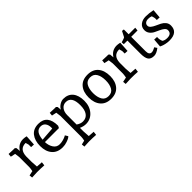

<svg xmlns="http://www.w3.org/2000/svg" viewBox="144 -1634 2900 2900"><g transform="rotate(-45 1593.5 -184.0)"><path d="M188 -476 194 -410Q251 -503 355 -503Q371 -503 388 -500.5Q405 -498 414 -496L423 -493L413 -328L355 -331V-384Q355 -392 341 -434H337Q209 -433 203 -284V-167L210 -61L308 -54L301 5Q232 0 152 0L41 5L36 -45L112 -61Q122 -117 122 -137V-353L112 -429L36 -445L41 -498Q113 -494 133 -494H169Z M680 -503Q872 -503 872 -270L855 -237H556Q558 -163 593.5 -109Q629 -55 692 -55Q730 -55 767 -65.5Q804 -76 822 -86L841 -96L869 -50Q862 -43 848 -33Q834 -23 788 -6.5Q742 10 692 10Q581 10 521.5 -59.5Q462 -129 462 -245Q462 -362 517.5 -432.5Q573 -503 680 -503ZM676 -451Q571 -451 557 -287L779 -304Q780 -319 780 -324Q780 -380 753.5 -415.5Q727 -451 676 -451Z M1214 -503Q1312 -503 1365.5 -438.5Q1419 -374 1419 -256Q1419 -141 1354 -65.5Q1289 10 1189 10Q1138 10 1082 -15V61L1089 167L1187 174L1180 233Q1112 228 1032 228L930 233L925 183L991 167Q1001 119 1001 96V-353L991 -429L915 -445L920 -498Q992 -494 1012 -494H1048L1067 -476L1073 -412Q1089 -449 1131 -476Q1173 -503 1214 -503ZM1206 -442Q1150 -442 1116 -398.5Q1082 -355 1082 -284V-86Q1134 -50 1183 -50Q1254 -50 1291.5 -102.5Q1329 -155 1329 -254Q1329 -442 1206 -442Z M1959 -246Q1959 -129 1899.5 -59.5Q1840 10 1729 10Q1618 10 1558.5 -59.5Q1499 -129 1499 -246Q1499 -364 1558.5 -433.5Q1618 -503 1729 -503Q1842 -503 1900.5 -434Q1959 -365 1959 -246ZM1833 -103Q1865 -159 1865 -246Q1865 -333 1833 -389.5Q1801 -446 1729 -446Q1657 -446 1625 -389.5Q1593 -333 1593 -246Q1593 -159 1625 -103Q1657 -47 1729 -47Q1801 -47 1833 -103Z M2187 -476 2193 -410Q2250 -503 2354 -503Q2370 -503 2387 -500.5Q2404 -498 2413 -496L2422 -493L2412 -328L2354 -331V-384Q2354 -392 2340 -434H2336Q2208 -433 2202 -284V-167L2209 -61L2307 -54L2300 5Q2231 0 2151 0L2040 5L2035 -45L2111 -61Q2121 -117 2121 -137V-353L2111 -429L2035 -445L2040 -498Q2112 -494 2132 -494H2168Z M2735 -83 2763 -42Q2696 10 2645 10Q2576 10 2548.5 -30Q2521 -70 2521 -156V-440H2444L2441 -482Q2450 -485 2469 -490.5Q2488 -496 2499.5 -500.5Q2511 -505 2521 -511L2567 -601L2602 -597V-494H2742L2737 -440H2602V-132Q2602 -54 2656 -54Q2672 -54 2691.5 -61Q2711 -68 2723 -76Z M2975 -503Q3043 -503 3125 -486L3113 -343L3055 -346V-382Q3055 -393 3041 -439Q3013 -451 2974 -451Q2937 -451 2915 -433.5Q2893 -416 2893 -386Q2893 -358 2919.5 -336.5Q2946 -315 2983 -298.5Q3020 -282 3057.5 -263.5Q3095 -245 3121.5 -212.5Q3148 -180 3148 -136Q3148 10 2972 10Q2928 10 2886.5 0Q2845 -10 2826 -20L2807 -29L2818 -165L2876 -162V-124Q2876 -108 2891 -65Q2922 -41 2975 -41Q3066 -41 3066 -117Q3066 -146 3040 -167.5Q3014 -189 2977 -205.5Q2940 -222 2902.5 -240.5Q2865 -259 2839 -292Q2813 -325 2813 -370Q2813 -432 2858.5 -467.5Q2904 -503 2975 -503Z"/></g></svg>

Font: Andada
Style: Regular
Weight: 400
Designer: Carolina Giovagnoli
Foundry: Carolina Giovagnoli
Version: Version 1.003